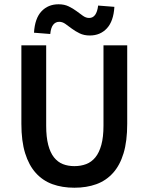

<svg xmlns="http://www.w3.org/2000/svg" viewBox="-20 -866 695 898"><path d="M328 12Q271 12 225.5 -4.5Q180 -21 147.5 -57Q115 -93 97.5 -149.5Q80 -206 80 -287V-654H196V-278Q196 -225 205.5 -188.5Q215 -152 232.5 -130Q250 -108 274 -98.5Q298 -89 328 -89Q358 -89 383 -98.5Q408 -108 426 -130Q444 -152 454 -188.5Q464 -225 464 -278V-654H575V-287Q575 -206 558 -149.5Q541 -93 508.5 -57Q476 -21 430.5 -4.5Q385 12 328 12ZM400 -700Q373 -700 352.5 -710Q332 -720 316 -732Q300 -744 286 -754Q272 -764 257 -764Q240 -764 229 -750.5Q218 -737 215 -707L139 -713Q143 -780 174 -813Q205 -846 254 -846Q281 -846 301.5 -836Q322 -826 338 -814Q354 -802 368 -792Q382 -782 397 -782Q432 -782 439 -840L515 -834Q511 -767 480 -733.5Q449 -700 400 -700Z"/></svg>

Font: Giro Semibold
Style: Regular
Weight: 600
Designer: Paul D. Hunt
Foundry: Adobe Systems Incorporated
Version: Version 1.000;PS 1.0;hotconv 1.0.88;makeotf.lib2.5.647800